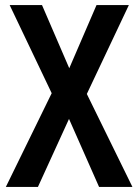

<svg xmlns="http://www.w3.org/2000/svg" viewBox="-20 -734 543 754"><path d="M500 0H369L251 -267L129 0H3L183 -368L18 -714H145L252 -466L359 -714H486L321 -365Z"/></svg>

Font: Noto Sans Devanagari Condensed SemiBold
Style: Regular
Weight: 600
Width: 3
Designer: Jelle Bosma - Monotype Design Team
Foundry: Monotype Imaging Inc.
Version: Version 2.004; ttfautohint (v1.8.4.7-5d5b)